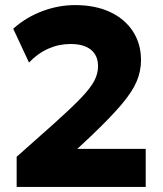

<svg xmlns="http://www.w3.org/2000/svg" viewBox="-20 -735 639 755"><path d="M45.5 0V-118.5L193.5 -250Q261.5 -311 298.8 -350Q336 -389 350.8 -417.2Q365.5 -445.5 365.5 -474.5Q365.5 -517 337.5 -539.5Q309.5 -562 257.5 -562Q211.5 -562 169.8 -543.5Q128 -525 94 -489L32 -622Q81.5 -666.5 145.5 -690.8Q209.5 -715 275 -715Q354.5 -715 412.8 -687.8Q471 -660.5 502.8 -611.5Q534.5 -562.5 534.5 -498.5Q534.5 -455.5 517.5 -415Q500.5 -374.5 458.2 -324.5Q416 -274.5 340 -202L284 -149.5H553V0Z"/></svg>

Font: Geologica Thin Roman ExtraBold
Style: Regular
Weight: 800
Version: Version 1.010;gftools[0.9.28]